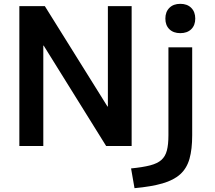

<svg xmlns="http://www.w3.org/2000/svg" viewBox="-20 -762 1120 1002"><path d="M81 0V-730H214L541 -206H543V-730H667V0H534L208 -524H206V0ZM664 117Q725 111 763.5 101Q802 91 822.5 72.5Q843 54 851 23Q859 -8 859 -56V-515H983V-56Q983 17 969 66.5Q955 116 921 147Q887 178 828.5 195Q770 212 682 220ZM921 -589Q885 -589 864 -609.5Q843 -630 843 -665Q843 -700 864 -721Q885 -742 921 -742Q957 -742 978 -721Q999 -700 999 -665Q999 -630 978 -609.5Q957 -589 921 -589Z"/></svg>

Font: M PLUS 2 SemiBold
Style: Regular
Weight: 600
Designer: Coji Morishita
Foundry: UNDERFOREST DESIGN
Version: Version 1.001